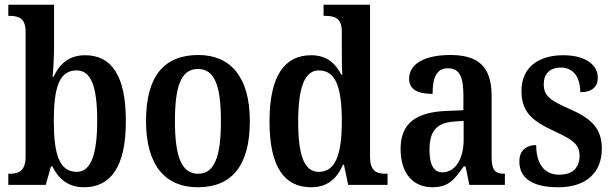

<svg xmlns="http://www.w3.org/2000/svg" viewBox="-20 -780 2589 810"><path d="M334 10C447 10 511 -76 511 -269C511 -462 450 -547 339 -547C271 -547 231 -510 206 -456H202C205 -485 208 -546 208 -582V-760H15V-713H20C58 -713 88 -704 88 -646V-118C88 -56 55 -47 21 -47H15V0H173L195 -78H201C226 -26 268 10 334 10ZM304 -55C229 -55 207 -132 207 -270C207 -411 230 -483 303 -483C365 -483 390 -414 390 -271C390 -132 365 -55 304 -55Z M814 10C958 10 1034 -81 1034 -269C1034 -457 951 -548 817 -548C671 -548 596 -457 596 -269C596 -81 679 10 814 10ZM816 -47C744 -47 718 -124 718 -269C718 -415 743 -489 815 -489C887 -489 912 -415 912 -269C912 -124 887 -47 816 -47Z M1293 10C1361 10 1401 -26 1427 -85H1431L1449 0H1615V-47H1607C1566 -47 1541 -60 1541 -120V-760H1345V-713H1352C1390 -713 1422 -705 1422 -647V-574C1422 -537 1422 -496 1424 -465H1420C1395 -513 1358 -547 1293 -547C1180 -547 1117 -460 1117 -267C1117 -75 1180 10 1293 10ZM1325 -55C1263 -55 1238 -125 1238 -267C1238 -406 1263 -483 1325 -483C1399 -483 1422 -406 1422 -268C1422 -132 1397 -55 1325 -55Z M1804 10C1872 10 1898 -23 1936 -78H1944L1960 0H2110V-47H2107C2068 -47 2054 -63 2054 -118V-375C2054 -502 1995 -548 1879 -548C1780 -548 1706 -515 1706 -448C1706 -404 1739 -384 1805 -384C1805 -450 1820 -492 1870 -492C1923 -492 1935 -448 1935 -373V-315L1864 -312C1734 -307 1670 -259 1670 -152C1670 -41 1729 10 1804 10ZM1846 -53C1809 -53 1792 -87 1792 -147C1792 -222 1817 -261 1893 -267L1936 -270V-191C1936 -110 1901 -53 1846 -53Z M2336 10C2453 10 2519 -52 2519 -153C2519 -243 2469 -283 2379 -322C2300 -357 2274 -376 2274 -425C2274 -468 2299 -495 2346 -495C2396 -495 2428 -458 2428 -391C2477 -391 2502 -413 2502 -453C2502 -502 2456 -547 2356 -547C2251 -547 2180 -495 2180 -397C2180 -307 2225 -269 2324 -224C2398 -190 2425 -169 2425 -123C2425 -75 2398 -43 2339 -43C2275 -43 2242 -91 2242 -168C2206 -168 2171 -150 2171 -99C2171 -30 2223 10 2336 10Z"/></svg>

Font: Noto Serif Myanmar Condensed SemiBold
Style: Regular
Weight: 600
Width: 3
Designer: Ben Mitchell and the Monotype Design Team
Foundry: Monotype Imaging Inc.
Version: Version 2.106